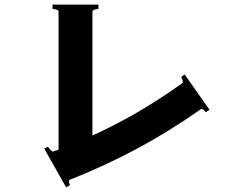

<svg xmlns="http://www.w3.org/2000/svg" viewBox="-20 -739 1040 833"><path d="M781 -416 889 -263 873 -252Q869 -258 862 -263Q855 -268 851 -265Q714 -169 577.5 -95.5Q441 -22 283 41Q279 42 279 48Q279 54 284 64L267 74L172 -94L188 -103Q192 -96 199.5 -88Q207 -80 212 -82Q224 -87 234 -90V-689Q234 -694 225 -697Q216 -700 208 -700V-719H407V-700Q399 -700 390 -697Q381 -694 381 -689V-151Q484 -198 576.5 -252Q669 -306 771 -378Q773 -379 773 -384Q773 -393 766 -405Z"/></svg>

Font: Aoboshi One
Style: Regular
Weight: 400
Designer: IKIMOJI
Foundry: Natsumi Matsuba
Version: Version 1.000; ttfautohint (v1.8.3)